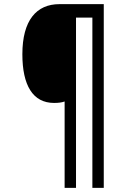

<svg xmlns="http://www.w3.org/2000/svg" viewBox="-20 -780 575 927"><path d="M292 127H347V-695H426V127H481V-760H267C156 -760 88 -682 88 -518C88 -369 138 -283 241 -283C262 -283 278 -285 292 -290Z"/></svg>

Font: Noto Sans Display SemiCondensed
Style: Italic
Weight: 400
Width: 4
Italic angle: -12°
Designer: Monotype Design Team
Foundry: Monotype Imaging Inc.
Version: Version 1.900